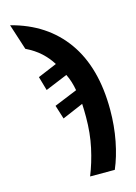

<svg xmlns="http://www.w3.org/2000/svg" viewBox="-146 -841 821 1157"><g transform="rotate(-15 265.0 -262.5)"><path d="M267 240Q298 163 317 75.5Q336 -12 336 -113Q336 -132 335.5 -154.5Q335 -177 334 -195L203 -139L176 -225L320 -284Q315 -312 307 -338Q299 -364 287 -388L149 -331L124 -418L243 -468Q218 -509 180.5 -543.5Q143 -578 89 -604L37 -765Q255 -709 371.5 -545Q488 -381 488 -118Q488 -17 470 75.5Q452 168 421 240Z"/></g></svg>

Font: Noto Sans Mono Condensed Black
Style: Regular
Weight: 900
Width: 3
Designer: Monotype Design Team
Foundry: Monotype Imaging Inc.
Version: Version 2.014